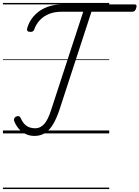

<svg xmlns="http://www.w3.org/2000/svg" viewBox="-20 -909 950 1308"><path d="M215 17Q182 17 155 4Q128 -9 108 -32Q88 -55 76 -86Q74 -96 77.5 -103.5Q81 -111 90 -115Q101 -120 108.5 -117.5Q116 -115 121 -105Q133 -77 148.5 -62Q164 -47 182 -41Q200 -35 220 -35Q255 -35 281.5 -64.5Q308 -94 330 -165L547 -829H399Q353 -829 316.5 -815Q280 -801 253.5 -774Q227 -747 213 -708Q209 -697 199.5 -693.5Q190 -690 176 -693Q168 -695 165 -701.5Q162 -708 166 -719Q177 -756 199 -785.5Q221 -815 252 -836Q283 -857 321.5 -868Q360 -879 404 -879H897Q906 -879 909 -873.5Q912 -868 908 -854Q904 -841 898 -835Q892 -829 881 -829H603L385 -161Q366 -104 342.5 -64Q319 -24 288 -3.5Q257 17 215 17ZM0 369H724V379H0ZM0 -20H724V0H0ZM0 -505H724V-500H0ZM0 -889H724V-879H0Z"/></svg>

Font: Playwrite HR Guides
Style: Regular
Weight: 400
Designer: Veronika Burian, José Scaglione
Foundry: TypeTogether
Version: Version 1.003